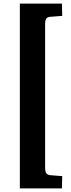

<svg xmlns="http://www.w3.org/2000/svg" viewBox="-20 -832 394 1064"><path d="M90 212V-812H323L325 -744L260 -739Q243 -738 236.5 -729Q230 -720 230 -697V96Q230 119 236.5 128Q243 137 260 139L325 144L323 212Z"/></svg>

Font: Literata 18pt
Style: Bold
Weight: 700
Designer: Latin by Veronika Burian and Jose Scaglione. Greek by Irene Vlachou. Cyrillic by Vera Evstafieva.
Foundry: TypeTogether
Version: Version 3.103;gftools[0.9.29]